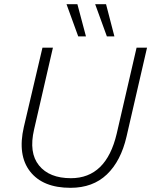

<svg xmlns="http://www.w3.org/2000/svg" viewBox="-20 -888 723 918"><path d="M350 -868 391 -714H354L298 -868ZM487 -868 527 -714H491L435 -868ZM317 10Q185 10 124 -68Q63 -146 94 -281L183 -660H233L143 -269Q117 -158 166.5 -97Q216 -36 319 -36Q488 -36 538 -249L633 -660H683L585 -235Q558 -118 491 -54Q424 10 317 10Z"/></svg>

Font: Elaine Sans Light
Style: Italic
Weight: 300
Italic angle: -13°
Designer: Wei Huang
Foundry: Wei Huang
Version: Version 2.001;December 24, 2019;FontCreator 12.0.0.2547 64-b